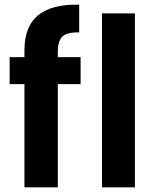

<svg xmlns="http://www.w3.org/2000/svg" viewBox="-20 -797 663 817"><path d="M323 -554C323 -554 226 -554 226 -554C226 -554 226 -577 226 -577C226 -577 226 -577 226 -577C226 -608 233 -630 246 -642C259 -654 283 -660 317 -659C317 -659 317 -777 317 -777C317 -777 317 -777 317 -777C239 -779 181 -764 142 -732C103 -700 84 -650 84 -582C84 -582 84 -554 84 -554C84 -554 21 -554 21 -554C21 -554 21 -439 21 -439C21 -439 84 -439 84 -439C84 -439 84 0 84 0C84 0 226 0 226 0C226 0 226 -439 226 -439C226 -439 323 -439 323 -439C323 -439 323 -554 323 -554ZM414 -740C414 -740 414 0 414 0C414 0 554 0 554 0C554 0 554 -740 554 -740C554 -740 414 -740 414 -740Z"/></svg>

Font: Girnar Poppins
Style: SemiBold
Weight: 500
Designer: Ninad Kale (Devanagari), Jonny Pinhorn (Latin)
Foundry: Indian Type Foundry
Version: ""